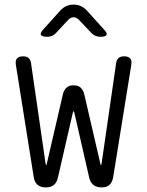

<svg xmlns="http://www.w3.org/2000/svg" viewBox="-20 -805 640 835"><path d="M179 10Q157 10 144 -0.5Q131 -11 127 -33L49 -523Q46 -542 54 -551Q62 -560 80 -560Q96 -560 104.5 -552.5Q113 -545 115 -530L178 -95Q180 -86 181 -86Q182 -86 184 -95L254 -397Q259 -415 270 -424.5Q281 -434 300 -434Q319 -434 330 -424.5Q341 -415 346 -397L416 -95Q418 -86 419 -86Q420 -86 422 -95L485 -530Q487 -545 495.5 -552.5Q504 -560 520 -560Q538 -560 546 -551Q554 -542 551 -523L472 -33Q468 -12 456 -1Q444 10 422 10Q400 10 386.5 -0.5Q373 -11 368 -32L304 -312Q302 -321 300 -321Q298 -321 296 -312L232 -33Q227 -11 214 -0.5Q201 10 179 10ZM185 -645Q162 -645 158 -653.5Q154 -662 170 -679L242 -759Q254 -772 268.5 -778.5Q283 -785 300 -785Q317 -785 331.5 -778.5Q346 -772 358 -759L431 -678Q447 -662 443.5 -653.5Q440 -645 417 -645Q405 -645 395.5 -649Q386 -653 378 -661L324 -718Q312 -730 300 -730Q288 -730 276 -718L224 -662Q216 -653 206.5 -649Q197 -645 185 -645Z"/></svg>

Font: Maple Mono NL ExtraLight
Style: Regular
Weight: 275
Monospace: yes
Designer: subframe7536
Version: Version 7.000